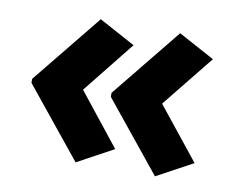

<svg xmlns="http://www.w3.org/2000/svg" viewBox="-59 -585 757 617"><g transform="rotate(10 319.5 -276.5)"><path d="M223 -510 341 -446 206 -277 341 -107 223 -43 39 -270V-283ZM482 -510 600 -446 464 -277 600 -107 482 -43 298 -270V-283Z"/></g></svg>

Font: Noto Sans UI ExtraBold
Style: Regular
Weight: 800
Designer: Monotype Design Team
Foundry: Monotype Imaging Inc.
Version: Version 1.001